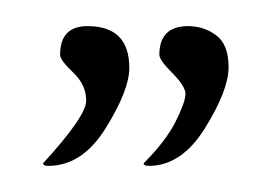

<svg xmlns="http://www.w3.org/2000/svg" viewBox="-20 -348 195 147"><path d="M94 -221Q90 -221 90 -223Q107 -240 114.5 -255Q122 -270 122 -276Q122 -282 112 -292Q102 -302 102 -306Q102 -328 124 -328Q136 -328 145.5 -321Q155 -314 155 -296.5Q155 -279 137 -250Q119 -221 94 -221ZM47 -328Q79 -328 79 -296Q79 -279 61 -250Q43 -221 17 -221Q13 -221 13 -223Q46 -259 46 -271Q46 -283 36 -292.5Q26 -302 26 -306Q26 -328 47 -328Z"/></svg>

Font: Qwigley
Style: Regular
Weight: 400
Designer: Robert E. Leuschke
Foundry: Robert E. Leuschke
Version: Version 1.003